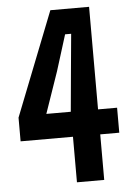

<svg xmlns="http://www.w3.org/2000/svg" viewBox="-56 -842 612 884"><g transform="rotate(-5 250.5 -400.0)"><path d="M263.5 0V-210.5H21.5V-320L210.5 -800H389.5V-326H477.5V-210.5H389.5V0ZM150.5 -326H263.5L281 -517L296.5 -683.5H268.5L216.5 -517Z"/></g></svg>

Font: Big Shoulders Text Thin ExtraBold
Style: Regular
Weight: 800
Version: Version 2.002